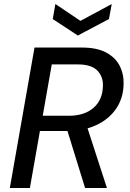

<svg xmlns="http://www.w3.org/2000/svg" viewBox="-20 -937 646 957"><path d="M29 0 152 -700H388Q463 -700 509.5 -675Q556 -650 577 -608Q598 -566 596 -515Q594 -446 558 -394Q522 -342 459 -313Q396 -284 313 -284H179L129 0ZM404 0 308 -311H412L513 0ZM193 -360H323Q400 -360 445.5 -399Q491 -438 493 -507Q495 -554 465.5 -585Q436 -616 367 -616H238ZM537 -917 523 -842 368 -760 243 -842 256 -917 381 -833Z"/></svg>

Font: DM Sans 16pt Medium
Style: Italic
Weight: 500
Italic angle: -10°
Version: Version 4.004;gftools[0.9.30]